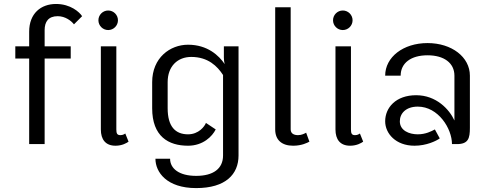

<svg xmlns="http://www.w3.org/2000/svg" viewBox="-20 -737 2498 982"><path d="M129.2 0H208.3V-437.5H341.7V-500H208.3V-583.3C208.3 -625.8 227.5 -654.2 275 -654.2C314.2 -654.2 345 -630 358.3 -612.5L400 -654.2C386.7 -675 340.8 -716.7 266.7 -716.7C189.2 -716.7 129.2 -668.3 129.2 -575V-500H58.3V-437.5H129.2Z M637.5 -12.5 620.8 -54.2C615.8 -50.8 608.3 -45.8 595.8 -45.8C579.2 -45.8 575 -54.2 575 -75V-500H495.8V-75C495.8 -23.3 520 8.3 570.8 8.3C605 8.3 628.3 -5.8 637.5 -12.5ZM583.3 -633.3C583.3 -660.8 560.8 -683.3 533.3 -683.3C505.8 -683.3 483.3 -660.8 483.3 -633.3C483.3 -605.8 505.8 -583.3 533.3 -583.3C560.8 -583.3 583.3 -605.8 583.3 -633.3Z M837.5 -316.7C837.5 -398.3 888.3 -445.8 958.3 -445.8C1044.2 -445.8 1091.7 -398.3 1120.8 -353.3V58.3C1120.8 125.8 1070.8 162.5 983.3 162.5C895.8 162.5 850 125 850 75H775C775 143.3 832.5 225 983.3 225C1134.2 225 1200 154.2 1200 58.3V-500H1125V-441.7C1125 -429.2 1126.7 -418.3 1129.2 -409.2C1100 -452.5 1041.7 -508.3 941.7 -508.3C850 -508.3 758.3 -441.7 758.3 -316.7V-183.3C758.3 -39.2 841.7 8.3 941.7 8.3C1019.2 8.3 1065.8 -40 1083.3 -75L1033.3 -108.3C1026.7 -90.8 996.7 -50 941.7 -50C876.7 -50 837.5 -90 837.5 -183.3Z M1562.5 -12.5 1545.8 -58.3C1538.3 -54.2 1523.3 -45.8 1504.2 -45.8C1484.2 -45.8 1466.7 -53.3 1466.7 -75V-700H1387.5V-75C1387.5 -21.7 1420.8 8.3 1479.2 8.3C1523.3 8.3 1551.7 -6.7 1562.5 -12.5Z M1837.5 -12.5 1820.8 -54.2C1815.8 -50.8 1808.3 -45.8 1795.8 -45.8C1779.2 -45.8 1775 -54.2 1775 -75V-500H1695.8V-75C1695.8 -23.3 1720 8.3 1770.8 8.3C1805 8.3 1828.3 -5.8 1837.5 -12.5ZM1783.3 -633.3C1783.3 -660.8 1760.8 -683.3 1733.3 -683.3C1705.8 -683.3 1683.3 -660.8 1683.3 -633.3C1683.3 -605.8 1705.8 -583.3 1733.3 -583.3C1760.8 -583.3 1783.3 -605.8 1783.3 -633.3Z M2291.7 0H2316.7C2375.8 0 2383.3 -30 2383.3 -83.3V-350C2383.3 -445 2290.8 -516.7 2166.7 -516.7C2042.5 -516.7 1950 -445 1950 -350H2029.2C2029.2 -415 2082.5 -454.2 2166.7 -454.2C2250.8 -454.2 2304.2 -415 2304.2 -350V-120.8C2278.3 -177.5 2211.7 -250 2108.3 -250C2005 -250 1950 -186.7 1950 -116.7C1950 -54.2 2004.2 8.3 2100 8.3C2160.8 8.3 2210.8 -15.8 2229.2 -29.2L2204.2 -75C2186.7 -65.8 2157.5 -50 2116.7 -50C2072.5 -50 2025 -69.2 2025 -116.7C2025 -157.5 2056.7 -191.7 2116.7 -191.7C2221.7 -191.7 2291.7 -79.2 2291.7 0Z"/></svg>

Font: BoonHome
Style: Book
Weight: 400
Designer: Sungsit Sawaiwan
Foundry: Sungsit Sawaiwan
Version: Version 0.2